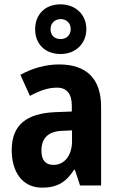

<svg xmlns="http://www.w3.org/2000/svg" viewBox="-20 -855 549 885"><path d="M259 -606C329 -606 378 -654 378 -721C378 -788 328 -835 259 -835C188 -835 142 -789 142 -720C142 -652 188 -606 259 -606ZM260 -675C229 -675 213 -693 213 -721C213 -748 233 -767 260 -767C287 -767 306 -748 306 -721C306 -693 286 -675 260 -675ZM252 -558C190 -558 127 -540 74 -510L118 -413C165 -438 202 -451 243 -451C289 -451 311 -421 311 -368V-341L233 -338C102 -332 34 -279 34 -163C34 -65 81 10 174 10C246 10 285 -17 322 -73H325L349 0H446V-363C446 -494 377 -558 252 -558ZM268 -252 312 -254V-205C312 -137 276 -95 227 -95C192 -95 171 -114 171 -161C171 -216 200 -250 268 -252Z"/></svg>

Font: Noto Sans Telugu Condensed
Style: Bold
Weight: 700
Width: 3
Designer: Jelle Bosma - Monotype Design Team
Foundry: Monotype Imaging Inc.
Version: Version 2.005